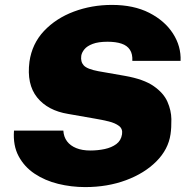

<svg xmlns="http://www.w3.org/2000/svg" viewBox="-20 -752 760 782"><path d="M327 10Q270.5 10 216.8 -3.2Q163 -16.5 121 -44.5Q79 -72.5 55.8 -116Q32.5 -159.5 37 -220H238Q239.5 -194.5 253 -176.5Q266.5 -158.5 290.5 -148.8Q314.5 -139 348 -139Q378.5 -139 406.5 -145Q434.5 -151 453.8 -165.2Q473 -179.5 477 -205Q480.5 -227 464.8 -239Q449 -251 422.5 -257.5Q396 -264 366 -269L257.5 -288Q174.5 -301.5 131.2 -355.2Q88 -409 100 -501Q110.5 -574 159.2 -625.8Q208 -677.5 280.8 -704.8Q353.5 -732 436 -732Q524.5 -732 587.8 -699.8Q651 -667.5 684.5 -615.5Q718 -563.5 715.5 -504H519Q520.5 -532 509.2 -549.2Q498 -566.5 475 -574.2Q452 -582 418 -582Q380.5 -582 357.5 -573.2Q334.5 -564.5 323.8 -551.2Q313 -538 311 -525Q307.5 -500.5 321.2 -485.5Q335 -470.5 380.5 -462L489 -443Q565.5 -429.5 606 -401.2Q646.5 -373 662 -337.5Q677.5 -302 678 -267Q678.5 -232 674.5 -205Q665.5 -143.5 617 -94.8Q568.5 -46 493 -18Q417.5 10 327 10Z"/></svg>

Font: Public Sans Thin Black
Style: Italic
Weight: 900
Italic angle: -8°
Version: Version 2.001